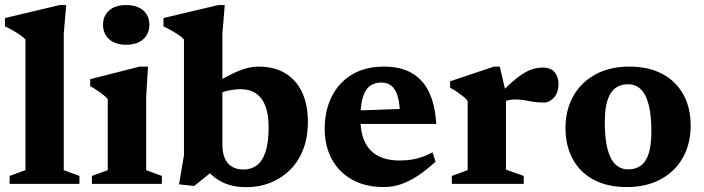

<svg xmlns="http://www.w3.org/2000/svg" viewBox="-20 -744 2848 777"><path d="M238 -55.5 301.5 -32V0H19V-32L83 -55.5V-584Q75.5 -592.5 63.5 -601Q51.5 -609.5 35.5 -618.8Q19.5 -628 0 -637.5V-671L221.5 -723.5H248L238 -608Z M490.5 -563Q446.5 -563 421.8 -585.2Q397 -607.5 397 -644Q397 -680 421.8 -701.8Q446.5 -723.5 490.5 -723.5Q535 -723.5 559.8 -701.8Q584.5 -680 584.5 -644Q584.5 -607.5 559.8 -585.2Q535 -563 490.5 -563ZM579 -474.5 571.5 -352V-55.5L635 -32V0H352V-32L416 -55.5V-343Q409.5 -351 398.2 -360Q387 -369 373.2 -378.2Q359.5 -387.5 345 -395.5V-423.5L545 -474.5Z M812 -61H852.5L766 8.5L704.5 2L724.5 -116V-584Q717.5 -592.5 705.2 -601Q693 -609.5 677 -618.8Q661 -628 641.5 -637.5V-671L863 -723.5H889.5L880 -608V-159Q880 -126.5 889.5 -104Q899 -81.5 918.2 -69.8Q937.5 -58 965.5 -58Q997 -58 1019.8 -75.2Q1042.5 -92.5 1054.8 -130.2Q1067 -168 1067 -229Q1067 -281.5 1053.8 -315.5Q1040.5 -349.5 1015.5 -366.2Q990.5 -383 954.5 -383Q937 -383 918.8 -380.2Q900.5 -377.5 883 -372Q865.5 -366.5 849.5 -357.5L832.5 -396Q866 -417 893.2 -431.8Q920.5 -446.5 943.2 -456Q966 -465.5 986.2 -470Q1006.5 -474.5 1025 -474.5Q1091 -474.5 1135.8 -446.8Q1180.5 -419 1203.2 -369Q1226 -319 1226 -252Q1226 -186 1205.8 -136.2Q1185.5 -86.5 1150.5 -53.2Q1115.5 -20 1071 -3.2Q1026.5 13.5 977.5 13.5Q944.5 13.5 916 6.5Q887.5 -0.5 862 -16.8Q836.5 -33 812 -61Z M1534 -474.5Q1601.5 -474.5 1646.8 -448.2Q1692 -422 1716.5 -370.5Q1741 -319 1745.5 -242.5H1401.5L1401 -296L1655.5 -305L1599 -277.5Q1598 -325 1589.5 -354Q1581 -383 1564.5 -396.5Q1548 -410 1523 -410Q1497 -410 1478 -396.8Q1459 -383.5 1448.8 -351.8Q1438.5 -320 1438.5 -264.5Q1438.5 -206.5 1456.8 -169Q1475 -131.5 1510.5 -113Q1546 -94.5 1597.5 -94.5Q1623 -94.5 1645.2 -98Q1667.5 -101.5 1688.5 -108.8Q1709.5 -116 1730.5 -127.5L1742.5 -89.5Q1707.5 -57.5 1673.5 -34.5Q1639.5 -11.5 1604.8 0.8Q1570 13 1533.5 13Q1459.5 13 1406 -16.5Q1352.5 -46 1323.2 -99.2Q1294 -152.5 1294 -223Q1294 -295 1321.8 -351.8Q1349.5 -408.5 1403.2 -441.5Q1457 -474.5 1534 -474.5Z M2175 -470.5Q2209.5 -470.5 2224.8 -451.5Q2240 -432.5 2240 -404.5Q2240 -368.5 2221.5 -348.8Q2203 -329 2181.5 -329Q2157 -329 2138.5 -332Q2120 -335 2102.8 -338.2Q2085.5 -341.5 2064 -341.5Q2051.5 -341.5 2040.5 -339.2Q2029.5 -337 2019.2 -332Q2009 -327 1998 -318.5L1985 -345.5Q2018.5 -381.5 2045 -405.5Q2071.5 -429.5 2093.5 -443.8Q2115.5 -458 2135.2 -464.2Q2155 -470.5 2175 -470.5ZM2027.5 -367.5V-57.5L2099.5 -32V0H1808.5V-32L1872.5 -55.5V-336Q1865 -345.5 1854.2 -354Q1843.5 -362.5 1830.5 -371.5Q1817.5 -380.5 1801.5 -389V-415L1979 -474.5H2002.5Z M2522.5 -58.5Q2552 -58.5 2573 -73.5Q2594 -88.5 2605 -122.2Q2616 -156 2616 -212.5Q2616 -276.5 2605.5 -318.8Q2595 -361 2574 -382Q2553 -403 2521 -403Q2491.5 -403 2470.8 -388Q2450 -373 2438.8 -339Q2427.5 -305 2427.5 -248.5Q2427.5 -185 2438 -142.8Q2448.5 -100.5 2469.8 -79.5Q2491 -58.5 2522.5 -58.5ZM2516.5 13Q2439 13 2383.5 -16.2Q2328 -45.5 2298.2 -99.5Q2268.5 -153.5 2268.5 -225.5Q2268.5 -300 2300.5 -356Q2332.5 -412 2390.5 -443.2Q2448.5 -474.5 2527 -474.5Q2604.5 -474.5 2660 -445Q2715.5 -415.5 2745.2 -362Q2775 -308.5 2775 -235.5Q2775 -161.5 2743 -105.2Q2711 -49 2653 -18Q2595 13 2516.5 13Z"/></svg>

Font: Newsreader
Style: Bold
Weight: 700
Designer: Hugues Gentile
Foundry: Production Type
Version: Version 1.003